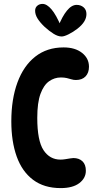

<svg xmlns="http://www.w3.org/2000/svg" viewBox="-20 -953 496 984"><path d="M291 11Q206 11 149.5 -31.5Q93 -74 65.5 -151Q38 -228 38 -331Q38 -445 69.5 -530.5Q101 -616 161 -663Q221 -710 306 -710Q365 -710 400.5 -682Q436 -654 436 -611Q436 -580 418.5 -561.5Q401 -543 369 -543Q357 -543 346 -546.5Q335 -550 322 -553Q309 -556 292 -556Q259 -556 231.5 -536.5Q204 -517 187.5 -472Q171 -427 171 -349Q171 -232 203 -183.5Q235 -135 290 -135Q301 -135 314 -137Q327 -139 338.5 -141Q350 -143 356 -143Q385 -143 402.5 -126.5Q420 -110 420 -78Q420 -40 386.5 -14.5Q353 11 291 11ZM296 -766Q277 -766 254.5 -780Q232 -794 208 -816Q185 -838 172.5 -858Q160 -878 160 -898Q160 -914 171 -923.5Q182 -933 198 -933Q220 -933 244 -905Q268 -877 294 -815L279 -818Q299 -869 323 -898.5Q347 -928 373 -928Q394 -928 408.5 -915.5Q423 -903 423 -881Q423 -861 411.5 -842.5Q400 -824 377 -806Q355 -789 332 -777.5Q309 -766 296 -766Z"/></svg>

Font: DynaPuff Condensed
Style: Regular
Weight: 400
Width: 3
Designer: Toshi Omagari, Jennifer Daniel
Foundry: Google Fonts
Version: Version 2.000